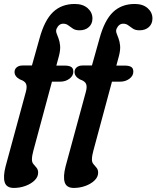

<svg xmlns="http://www.w3.org/2000/svg" viewBox="-33 -748 770 944"><path d="M38.5 -394Q38.5 -408 49.2 -417Q60 -426 78 -426H124L161.5 -559.5Q186 -649 228 -688.8Q270 -728.5 334.5 -728.5Q374.5 -728.5 398 -707.8Q421.5 -687 421.5 -657Q421.5 -631 404 -615Q386.5 -599 358 -599Q338 -599 325.8 -607Q313.5 -615 303 -623.2Q292.5 -631.5 278 -631.5Q256.5 -631.5 245 -606.5Q241 -596 245 -584.8Q249 -573.5 254.8 -558.8Q260.5 -544 262.5 -523.5Q264.5 -503 257 -473.5L244 -425.5H285.5Q305.5 -425.5 316.5 -419.2Q327.5 -413 327.5 -395.5Q327.5 -375 308.2 -360.8Q289 -346.5 263 -346.5H222.5L130.5 -5Q124 18.5 124 36.5Q124 50.5 131.8 59.2Q139.5 68 147 77.2Q154.5 86.5 154.5 101Q154.5 122 137 139Q119.5 156 92.2 166Q65 176 35 176Q-1 176 -9.8 148.5Q-18.5 121 -5.5 70L94.5 -298Q101 -322 95 -335.8Q89 -349.5 65 -357.5Q38.5 -372 38.5 -394ZM333.5 -394Q333.5 -408 344.2 -417Q355 -426 373 -426H419L456.5 -559.5Q481 -649 523 -688.8Q565 -728.5 629.5 -728.5Q669.5 -728.5 693 -707.8Q716.5 -687 716.5 -657Q716.5 -631 699 -615Q681.5 -599 653 -599Q633 -599 620.8 -607Q608.5 -615 598 -623.2Q587.5 -631.5 573 -631.5Q551.5 -631.5 540 -606.5Q536 -596 540 -584.8Q544 -573.5 549.8 -558.8Q555.5 -544 557.5 -523.5Q559.5 -503 552 -473.5L539 -425.5H580.5Q600.5 -425.5 611.5 -419.2Q622.5 -413 622.5 -395.5Q622.5 -375 603.2 -360.8Q584 -346.5 558 -346.5H517.5L425.5 -5Q419 18.5 419 36.5Q419 50.5 426.8 59.2Q434.5 68 442 77.2Q449.5 86.5 449.5 101Q449.5 122 432 139Q414.5 156 387.2 166Q360 176 330 176Q294 176 285.2 148.5Q276.5 121 289.5 70L389.5 -298Q396 -322 390 -335.8Q384 -349.5 360 -357.5Q333.5 -372 333.5 -394Z"/></svg>

Font: Fraunces 144pt SuperSoft SemiBold
Style: Italic
Weight: 600
Italic angle: -16°
Version: Version 1.000;[b76b70a41]